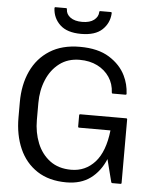

<svg xmlns="http://www.w3.org/2000/svg" viewBox="-61 -969 814 1036"><g transform="rotate(5 346.0 -451.0)"><path d="M375 -287.5V-350Q375 -355 380 -355H630Q635 -355 635 -350V-5Q635 0 630 0H585Q580.5 0 579 -5L548 -127Q520 -59.5 468 -21Q416 17.5 337.5 17.5Q243.5 17.5 179.2 -24.5Q115 -66.5 82.5 -140.2Q50 -214 50 -309V-391.5Q50 -486.5 84 -560Q118 -633.5 184.5 -675.5Q251 -717.5 347.5 -717.5Q446 -717.5 507 -679.2Q568 -641 595.5 -584Q617.5 -539 620 -486.5Q620 -481.5 615 -481.5H545Q540 -481.5 540 -486.5Q538 -533.5 513.8 -569.8Q489.5 -606 448.2 -626.8Q407 -647.5 352.5 -647.5Q288.5 -647.5 243 -613Q197.5 -578.5 173.8 -521.2Q150 -464 150 -396.5V-304Q150 -236.5 173 -179.2Q196 -122 242.2 -87.2Q288.5 -52.5 357.5 -52.5Q434.5 -52.5 486 -109.5Q537.5 -166.5 550.5 -282.5H380Q375 -282.5 375 -287.5ZM347 -852.5Q388.5 -852.5 411.2 -870.2Q434 -888 434.5 -913.5Q434.5 -919 439.5 -919H497Q502.5 -919 502 -912Q499 -859 461 -823.2Q423 -787.5 347 -787.5Q271 -787.5 232.8 -823.5Q194.5 -859.5 192 -913.5Q192 -919 197 -919H254.5Q259.5 -919 259.5 -912.5Q260 -886.5 283.2 -869.5Q306.5 -852.5 347 -852.5Z"/></g></svg>

Font: MFEK Sans
Style: Regular
Weight: 400
Designer: Owen Earl
Foundry: indestructible type*
Version: Version 0.001; ttfautohint (v1.8.4.7-5d5b)